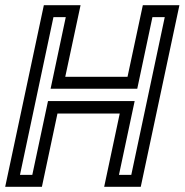

<svg xmlns="http://www.w3.org/2000/svg" viewBox="-32 -720 712 740"><path d="M-12 0 137 -700H278.5L219.5 -424H459.5L518.5 -700H659.5L510.5 0H369.5L429.5 -282.5H189.5L129.5 0ZM45 -46H92.5L153 -330.5H487L426.5 -46H474L603 -654H555.5L497 -378H163L221.5 -654H174Z"/></svg>

Font: Tourney Medium
Style: Italic
Weight: 500
Italic angle: -12°
Version: Version 1.015